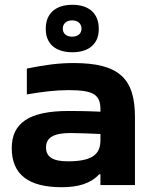

<svg xmlns="http://www.w3.org/2000/svg" viewBox="-20 -772 620 801"><path d="M287 -509C222 -509 167 -501 92 -486V-378C154 -389 212 -396 266 -396C370 -396 399 -377 399 -316V-306C336 -309 291 -309 266 -309C103 -309 29 -260 29 -154C29 -44 99 9 237 9C306 9 358 -6 394 -45H399V0H543V-284C543 -445 476 -509 287 -509ZM171 -650C171 -591 210 -554 282 -554C353 -554 392 -591 392 -650V-653C392 -714 353 -752 282 -752C210 -752 171 -714 171 -653ZM172 -157C172 -198 204 -217 274 -217C303 -217 354 -215 399 -213V-186C399 -128 364 -99 263 -99C201 -99 172 -117 172 -157ZM242 -652V-653C242 -673 257 -687 281 -687C305 -687 320 -673 320 -653V-652C320 -632 305 -619 281 -619C257 -619 242 -632 242 -652Z"/></svg>

Font: LT Wave Bold
Style: Regular
Weight: 700
Designer: Daniel Lyons
Version: Version 2.5 (Glyphs App)